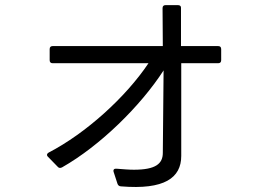

<svg xmlns="http://www.w3.org/2000/svg" viewBox="-20 -708 1040 750"><path d="M174 -473C174 -465 178 -461 186 -461H560C471 -328 315 -187 170 -112C163 -108 161 -101 168 -95L205 -57C210 -51 215 -51 222 -54C372 -139 530 -295 619 -433L616 -111C616 -69 589 -45 503 -45C483 -45 461 -47 435 -49C426 -50 421 -45 424 -36L439 10C441 16 446 20 453 20C622 34 688 -13 688 -99V-461H832C840 -461 844 -465 844 -473V-516C844 -524 840 -528 832 -528H687V-676C688 -684 683 -688 675 -688H627C619 -688 615 -684 615 -676L616 -528H186C178 -528 174 -524 174 -516Z"/></svg>

Font: LINE Seed JP App_OTF Regular
Style: Regular
Weight: 400
Designer: LY Corporation & Fontrix & Fontworks
Version: Version 1.002